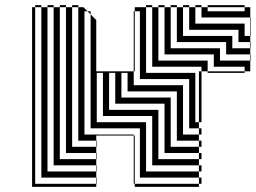

<svg xmlns="http://www.w3.org/2000/svg" viewBox="-20 -728 997 748"><path d="M525 -636V-660H505V-636ZM957 -636H955V-660H765V-700H741V-708H765V-700H789V-684H933V-700H789V-708H933V-700H955V-660H957ZM525 -564V-588H505V-564ZM957 -540H955V-564H909V-612H717V-700H693V-708H717V-700H741V-636H933V-588H955V-564H957ZM525 -516V-540H505V-516ZM957 -492H955V-516H861V-564H669V-700H645V-708H669V-700H693V-588H885V-540H955V-516H957ZM765 -444H755V-450H765V-468H573V-700H549V-708H573V-700H597V-492H789V-450H765ZM933 -444H789V-450H933V-468H813V-516H621V-700H597V-708H621V-700H645V-540H837V-492H955V-450H933ZM525 -468H505V-450H501V-684H505V-660H525V-684H505V-700H549V-444H741V-252H755V-228H765V-204H755V-228H717V-420H525ZM525 -180V-228H333V-672L321 -684H309V-204H501V-200H505V-180ZM525 -132V-156H505V-132ZM357 -108H355V-132H237V-700H213V-708H237V-700H261V-156H355V-132H357ZM357 -60H355V-84H189V-700H165V-708H189V-700H213V-108H355V-84H357ZM357 -12H355V-36H141V-700H117V-708H141V-700H165V-60H355V-36H357ZM525 -612V-636H505V-612ZM957 -612H955V-636H957ZM525 -588V-612H505V-588ZM957 -588H955V-612H957ZM525 -540V-564H505V-540ZM525 -492V-516H505V-492ZM525 -468V-492H505V-468ZM765 -420H755V-444H765ZM765 -396H755V-420H765ZM765 -372H755V-396H765ZM765 -348H755V-372H765ZM765 -324H755V-348H765ZM765 -300H755V-324H765ZM765 -276H755V-300H765ZM765 -252H755V-276H765ZM525 -156V-180H505V-156ZM525 -108V-132H505V-108ZM525 -84V-108H505V-84ZM525 -60V-84H505V-60ZM525 -60H505V-36H525ZM357 -156H355V-180H285V-700H261V-708H285V-700H305L321 -684H333V-672L355 -650V-450H501V-396H693V-204H755V-180H765V-156H755V-180H669V-372H477V-444H453V-348H645V-156H755V-132H765V-108H755V-132H621V-324H429V-444H405V-300H597V-108H755V-84H765V-60H755V-84H573V-276H381V-444H357V-252H549V-60H755V-36H765V-12H755V-36H505V-12H755V0H505V-12H501V-200H355V-180H357ZM105 0V-700H117V-12H355V0Z"/></svg>

Font: Rubik Broken Fax
Style: Regular
Weight: 400
Designer: Hubert and Fischer, NaN
Foundry: Hubert and Fischer, NaN
Version: Version 2.201